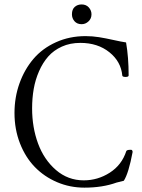

<svg xmlns="http://www.w3.org/2000/svg" viewBox="-20 -840 646 873"><path d="M351.1 -730Q330.6 -730 318.8 -743.4Q307.1 -756.8 307.1 -774.9Q307.1 -797.4 319.8 -808.6Q332.5 -819.8 351.1 -819.8Q371.6 -819.8 383.8 -806.2Q396 -792.5 396 -774.9Q396 -755.4 382.3 -742.7Q368.7 -730 351.1 -730ZM363.8 13.2Q297.9 13.2 239.5 -11.7Q181.2 -36.6 138.4 -80.6Q95.7 -124.5 70.8 -188.2Q45.9 -252 45.9 -326.2Q45.9 -397.5 68.6 -460.9Q91.3 -524.4 132.1 -572.3Q172.9 -620.1 234.4 -647.9Q295.9 -675.8 369.1 -675.8Q400.4 -675.8 430.7 -670.9Q460.9 -666 495.8 -658.2Q530.8 -650.4 553.2 -647Q564.9 -579.6 564.9 -497.1Q564.9 -490.2 551 -490.2Q537.1 -490.2 536.1 -496.1Q530.3 -560.1 477.3 -602.5Q424.3 -645 345.2 -645Q298.8 -645 261.5 -628.2Q224.1 -611.3 199.2 -583Q174.3 -554.7 157.5 -516.1Q140.6 -477.5 133.3 -435.5Q126 -393.6 126 -347.2Q126 -260.7 153.1 -187.3Q180.2 -113.8 234.6 -66.9Q289.1 -20 360.8 -20Q424.8 -20 479.2 -54.9Q533.7 -89.8 554.2 -152.8Q556.2 -157.7 567.4 -158.7Q578.6 -159.7 580.1 -157.2Q583 -154.3 583 -148.9Q564.9 -52.2 543 -18.1L509.8 -9.8Q446.3 13.2 363.8 13.2Z"/></svg>

Font: Junicode SmCond Light
Style: Regular
Weight: 300
Width: 4
Designer: Peter S. Baker
Version: Version 2.206